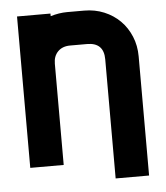

<svg xmlns="http://www.w3.org/2000/svg" viewBox="-51 -680 694 801"><g transform="rotate(-5 295.5 -279.5)"><path d="M541 75H401V-424Q401 -494 331 -494H260Q228 -494 209 -475Q190 -456 190 -424V0H50V-634H190V-623Q226 -634 260 -634H331Q376 -634 414.5 -618Q453 -602 481 -574Q509 -546 525 -507.5Q541 -469 541 -424Z"/></g></svg>

Font: CAT North
Style: Regular
Weight: 400
Designer: Peter Wiegel
Foundry: Peter Wiegel
Version: Version 1.000